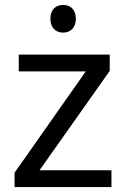

<svg xmlns="http://www.w3.org/2000/svg" viewBox="-20 -757 510 777"><path d="M236 -737C207 -737 184 -720 184 -681C184 -643 207 -625 236 -625C263 -625 287 -643 287 -681C287 -720 263 -737 236 -737ZM431 0V-68H140L424 -470V-536H56V-468H327L39 -58V0Z"/></svg>

Font: Noto Sans Caucasian Albanian
Style: Regular
Weight: 400
Designer: Monotype Design Team
Foundry: Monotype Imaging Inc.
Version: Version 2.005